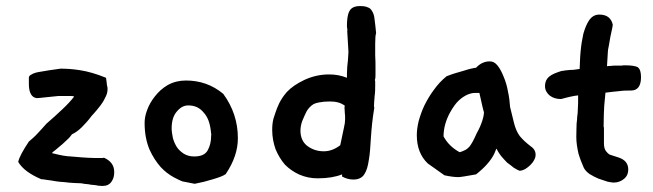

<svg xmlns="http://www.w3.org/2000/svg" viewBox="-20 -598 2151 632"><path d="M329 -342C331 -332 331 -324 332 -318C334 -312 334 -308 334 -305C334 -298 333 -291 329 -282C325 -274 321 -265 315 -257C310 -249 304 -243 298 -235C292 -228 287 -222 282 -217C271 -202 260 -190 249 -179C239 -169 228 -161 217 -156C213 -151 209 -145 201 -138C194 -132 188 -125 180 -119C173 -113 167 -108 161 -103C155 -99 152 -96 151 -94C167 -90 183 -86 200 -84C218 -82 233 -82 249 -80C265 -79 278 -78 290 -78H314H319C321 -79 322 -79 322 -79C345 -69 356 -53 356 -32C356 -20 354 -10 347 0C341 9 331 14 319 14C315 14 310 14 302 13C295 11 287 11 279 10C271 8 264 8 256 7C249 5 243 5 239 5C230 5 219 4 205 3C192 1 179 1 166 -1C154 -3 143 -5 133 -6C124 -8 118 -8 116 -8C78 -24 53 -43 40 -65C43 -80 55 -102 75 -132C84 -140 93 -147 102 -157C112 -167 122 -179 133 -191C153 -208 170 -224 185 -238C201 -253 214 -267 224 -280C221 -282 217 -282 212 -282H196H172L133 -278C115 -276 105 -275 101 -275C84 -277 75 -293 75 -322V-342C75 -347 78 -350 84 -353C90 -357 100 -360 114 -362C129 -365 151 -368 179 -372C197 -372 218 -371 243 -367C269 -363 297 -355 329 -342Z M723 -25C715 -19 701 -14 681 -8C662 -2 642 3 621 7L580 -1C574 -3 565 -8 551 -15C537 -23 523 -33 509 -48C495 -64 483 -82 472 -106C462 -130 456 -159 456 -193C456 -205 458 -219 464 -235C470 -252 479 -267 490 -281C502 -296 515 -308 532 -318C550 -328 570 -333 592 -333C638 -333 679 -319 715 -289C747 -245 763 -197 763 -143C763 -104 750 -65 723 -25ZM674 -167C671 -193 664 -213 650 -228C637 -244 620 -251 600 -251C587 -251 575 -246 563 -232C551 -219 545 -200 545 -175C545 -165 547 -156 549 -144C552 -133 556 -124 562 -114C568 -105 576 -98 585 -92C595 -86 606 -83 619 -83C641 -83 655 -89 663 -102C671 -116 675 -132 675 -151C675 -154 676 -156 675 -158C675 -161 674 -164 674 -167Z M1218 -489C1216 -483 1215 -472 1215 -454V-416C1216 -401 1216 -388 1216 -378V-353C1216 -346 1216 -340 1214 -335C1215 -333 1215 -330 1215 -326V-315C1215 -306 1215 -295 1213 -280C1212 -266 1211 -256 1211 -250V-247C1212 -246 1212 -245 1212 -243C1206 -207 1203 -176 1201 -146C1199 -117 1198 -92 1194 -71C1191 -51 1187 -36 1179 -24C1172 -13 1160 -7 1143 -7C1129 -7 1117 -11 1106 -17V-24C1086 -16 1060 -11 1026 -11C1004 -11 985 -15 966 -23C948 -31 932 -42 918 -56C905 -71 895 -88 887 -107C880 -127 876 -148 876 -170C876 -183 877 -195 880 -207C884 -220 888 -231 892 -242C897 -254 901 -263 907 -272C913 -282 919 -289 924 -295C938 -310 957 -323 982 -335C1008 -347 1035 -353 1063 -353C1083 -353 1102 -350 1122 -342C1122 -352 1122 -364 1123 -378C1125 -392 1126 -409 1127 -427L1123 -495C1123 -499 1124 -501 1123 -503C1123 -506 1122 -509 1122 -511C1122 -533 1124 -550 1130 -561C1136 -573 1148 -578 1165 -578C1176 -578 1184 -577 1190 -574C1197 -572 1201 -568 1205 -561C1209 -555 1212 -546 1213 -534C1215 -522 1216 -507 1218 -489ZM1115 -250C1102 -260 1086 -264 1066 -264C1052 -264 1041 -263 1031 -261C1021 -259 1013 -257 1006 -251C1000 -246 994 -240 989 -231C985 -223 980 -212 975 -200C971 -189 969 -178 969 -168C969 -147 976 -130 991 -118C1007 -106 1025 -100 1046 -100C1065 -100 1083 -107 1100 -120C1106 -148 1110 -166 1112 -177C1115 -189 1116 -198 1116 -206C1116 -214 1116 -220 1115 -226C1115 -233 1114 -239 1114 -243V-246C1115 -248 1115 -249 1115 -250Z M1725 -118C1737 -110 1743 -101 1743 -89C1743 -83 1742 -78 1738 -71C1735 -65 1731 -60 1725 -54C1720 -49 1714 -45 1708 -41C1702 -38 1696 -36 1690 -36C1685 -38 1679 -41 1671 -46C1664 -52 1657 -57 1649 -63C1642 -70 1636 -77 1629 -85C1623 -93 1618 -101 1614 -109L1607 -92C1595 -68 1575 -46 1547 -24C1514 -18 1495 -15 1489 -15C1477 -15 1461 -17 1443 -21L1388 -60C1364 -83 1352 -114 1352 -153C1352 -167 1354 -182 1358 -199C1363 -217 1369 -234 1377 -251C1386 -269 1396 -286 1408 -302C1420 -319 1434 -334 1450 -347C1470 -355 1488 -360 1506 -365C1524 -371 1538 -374 1547 -375C1560 -389 1575 -396 1592 -396C1602 -396 1610 -392 1618 -382C1626 -372 1632 -360 1638 -345C1644 -331 1649 -315 1652 -297C1656 -279 1658 -262 1659 -246L1672 -193C1676 -177 1682 -162 1691 -150C1701 -138 1712 -128 1725 -118ZM1573 -229C1572 -230 1567 -251 1558 -292H1543C1537 -292 1530 -291 1520 -287C1511 -283 1502 -278 1491 -268C1481 -259 1471 -245 1461 -227C1447 -201 1440 -175 1440 -149C1452 -127 1469 -110 1493 -97C1501 -99 1506 -102 1511 -104C1517 -107 1521 -111 1525 -115C1529 -120 1532 -125 1536 -132C1540 -140 1545 -149 1549 -159C1558 -175 1563 -187 1567 -199C1571 -211 1573 -221 1573 -229Z M2079 -377C2087 -371 2090 -360 2090 -344C2090 -315 2079 -300 2057 -300H2053C2043 -300 2032 -300 2018 -298C2005 -297 1990 -295 1973 -293C1972 -283 1971 -269 1969 -251C1968 -233 1967 -212 1967 -187V-181C1968 -179 1968 -177 1968 -174V-128C1968 -118 1969 -110 1973 -103C1977 -97 1982 -92 1987 -89L2015 -80C2037 -73 2048 -60 2048 -40C2048 -29 2045 -19 2035 -10C2026 -2 2014 3 2000 3C1996 3 1990 2 1980 0C1970 -3 1961 -6 1950 -10C1940 -14 1931 -19 1921 -25C1912 -31 1906 -38 1902 -45C1895 -61 1889 -76 1884 -93C1880 -111 1877 -129 1877 -147C1877 -168 1878 -183 1878 -191C1879 -200 1880 -208 1880 -214C1881 -221 1882 -229 1882 -238C1883 -248 1883 -263 1883 -284C1871 -283 1852 -279 1827 -272C1813 -272 1801 -275 1790 -283C1780 -291 1774 -302 1774 -314C1774 -324 1776 -332 1782 -340C1788 -348 1800 -355 1818 -361C1824 -363 1829 -365 1834 -365C1840 -366 1844 -367 1849 -367C1855 -368 1860 -368 1866 -368C1872 -369 1880 -370 1888 -371C1889 -388 1889 -406 1891 -427C1893 -449 1896 -468 1900 -486C1905 -504 1911 -519 1919 -531C1928 -544 1939 -550 1953 -550C1977 -550 1992 -539 1997 -517C1997 -517 1997 -513 1995 -504C1993 -496 1991 -486 1989 -476C1987 -466 1986 -457 1984 -447C1982 -438 1981 -432 1981 -429L1978 -380C1983 -381 1987 -381 1991 -381C1995 -382 2000 -382 2004 -382H2013H2026C2030 -383 2034 -383 2037 -383C2057 -383 2071 -381 2079 -377Z"/></svg>

Font: Gaegu
Style: Bold
Weight: 700
Designer: JIKJI
Foundry: JIKJI
Version: Version 1.00